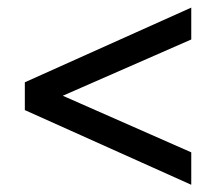

<svg xmlns="http://www.w3.org/2000/svg" viewBox="-20 -508 592 518"><path d="M101 -228.5V-271L496 -97V-9.5L47 -211V-286L496 -487.5V-401.5Z"/></svg>

Font: Newsreader 9pt Medium
Style: Regular
Weight: 500
Designer: Hugues Gentile
Foundry: Production Type
Version: Version 1.003